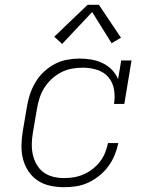

<svg xmlns="http://www.w3.org/2000/svg" viewBox="-20 -772 640 800"><path d="M247 8Q218 8 189.5 2Q161 -4 137.5 -19.5Q114 -35 98.5 -58.5Q83 -82 76 -109Q69 -136 69.5 -166Q70 -196 75 -226L92 -326Q96 -352 104.5 -378Q113 -404 127 -428Q141 -452 162 -472Q183 -492 207.5 -505Q232 -518 259 -523Q286 -528 312 -528Q337 -528 362 -523.5Q387 -519 408.5 -508.5Q430 -498 446.5 -481Q463 -464 472 -442L485 -520H528L498 -339H455Q460 -369 455 -399Q450 -429 431.5 -450.5Q413 -472 384.5 -481Q356 -490 326 -490Q303 -490 280 -486Q257 -482 235.5 -471Q214 -460 196 -443.5Q178 -427 165 -406.5Q152 -386 145 -364Q138 -342 134 -319L117 -219Q113 -196 112.5 -172.5Q112 -149 117 -127Q122 -105 133 -86Q144 -67 161.5 -54Q179 -41 201.5 -35.5Q224 -30 247 -30Q268 -30 288.5 -33.5Q309 -37 328.5 -45.5Q348 -54 366 -68Q384 -82 397 -99Q410 -116 418 -136Q426 -156 430 -176H473Q468 -151 458 -126.5Q448 -102 432 -80Q416 -58 394.5 -40.5Q373 -23 348.5 -11.5Q324 0 298.5 4Q273 8 247 8ZM239 -589 206 -619 345 -752H392L484 -615L445 -592L364 -722Z"/></svg>

Font: Iosevka Etoile XLtObl
Style: Regular
Weight: 200
Italic angle: -9°
Designer: Belleve Invis
Foundry: Belleve Invis
Version: Version 15.5.2; ttfautohint (v1.8.4)